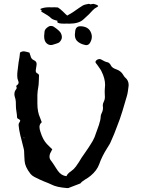

<svg xmlns="http://www.w3.org/2000/svg" viewBox="-20 -963 730 983"><path d="M76.2 -388.7 76.7 -387.2 78.1 -388.7ZM103 -258.8 101.6 -258.3 100.6 -257.3 103.5 -255.4 104.5 -257.3ZM182.1 -313Q182.1 -307.1 183.6 -299.8L187.5 -286.6Q199.2 -248 219.7 -226.1L233.4 -212.4L247.6 -198.7L242.2 -188L236.8 -177.7Q233.4 -168.9 233.4 -161.1Q233.4 -149.9 240.7 -141.1Q248.5 -131.3 258.8 -115.2L267.1 -102.1L275.9 -88.9Q293.9 -63.5 320.3 -61Q325.2 -74.2 345.7 -87.9Q358.9 -97.2 369.1 -111.3Q375 -119.1 383.8 -132.8L397.5 -155.3L415.5 -181.2L433.1 -207L444.3 -224.6L455.1 -242.2Q466.3 -262.7 470.7 -279.3L478.5 -300.8L486.3 -322.8Q495.1 -348.6 495.6 -367.2Q495.6 -374 500.5 -383.8Q507.3 -397 507.3 -410.6Q507.3 -413.6 506.8 -417Q506.3 -419.4 506.3 -422.4Q506.3 -434.1 513.7 -447.8Q517.1 -455.1 517.1 -467.3Q517.1 -471.7 516.6 -476.1L516.1 -492.2V-498Q516.1 -503.4 516.6 -507.8Q518.1 -517.6 518.1 -527.8Q518.1 -561.5 499.5 -598.1Q496.6 -605 489.3 -614.7L478 -630.9L471.2 -639.6Q468.8 -643.1 468.8 -646Q468.8 -650.9 474.6 -655.3Q479 -659.2 485.8 -660.2Q487.8 -660.6 489.3 -660.6Q494.6 -660.6 498.5 -658.2Q516.1 -647 531.2 -644Q536.1 -643.1 540.5 -638.2Q544.9 -634.3 546.9 -629.4Q553.7 -615.2 573.2 -608.9Q599.6 -600.1 610.8 -579.6Q615.7 -570.8 620.1 -566.9Q638.7 -551.3 638.7 -528.3Q638.7 -524.9 638.2 -521.5L634.8 -496.1Q632.8 -481.4 629.4 -470.7L606.9 -394.5Q593.8 -351.6 580.6 -319.3L564.5 -277.3L546.4 -235.4Q543.9 -229 538.6 -220.7L529.8 -206.5Q501.5 -162.1 487.8 -122.1Q476.1 -89.8 443.8 -63Q439 -58.6 430.7 -53.2L416.5 -44.4Q398.9 -33.7 391.6 -23.9L330.6 -0.5L327.6 0H323.7Q269 -4.4 243.7 -18.1Q235.4 -22.5 225.1 -26.4L206.5 -33.7Q185.5 -42 156.2 -57.1Q142.6 -64.5 136.2 -72.8Q107.9 -108.9 106 -138.7L104.5 -163.1L103.5 -187.5Q103.5 -193.8 101.1 -203.1L97.2 -218.3L90.8 -244.1L84 -270.5Q76.7 -300.8 75.2 -323.2V-324.2Q75.2 -329.1 78.6 -335L81.5 -339.8L83.5 -345.2V-345.7Q83.5 -349.1 76.2 -353Q72.3 -355 70.3 -356.4Q67.4 -358.9 67.4 -361.8L66.4 -376L64.5 -389.6Q61.5 -407.7 61.5 -417.5L61 -441.9Q60.1 -455.6 56.2 -465.8Q53.7 -473.6 53.7 -481Q53.7 -495.1 62.5 -505.9Q65.4 -509.3 65.4 -513.2Q65.4 -516.1 63.5 -519V-522.5Q64.5 -524.9 65.4 -525.9Q75.2 -531.7 75.2 -540.5Q75.2 -544.9 72.8 -550.3Q68.4 -560.1 68.4 -572.8V-584.5L69.3 -595.7Q71.3 -615.7 75.2 -644L79.6 -668.9L82.5 -693.8Q91.3 -700.2 101.6 -700.2Q104 -700.2 106 -699.7Q110.8 -699.2 117.7 -697.3L130.9 -693.4L133.3 -685.5L136.2 -677.2Q139.2 -661.1 153.3 -654.8Q167.5 -648.9 167.5 -635.3Q167.5 -632.3 167 -629.4L163.1 -603V-600.1Q163.1 -590.3 172.9 -586.4Q175.8 -585 177.7 -582Q179.7 -579.6 179.7 -577.6V-576.7L178.7 -545.9Q178.2 -528.3 175.8 -515.6Q172.4 -499.5 171.4 -477.1V-432.6Q171.4 -389.2 185.5 -359.4L189.5 -348.6L193.8 -337.4Q182.1 -327.1 182.1 -313ZM442.9 -802.2Q450.2 -788.6 450.2 -774.9Q450.2 -759.8 441.4 -744.6Q434.1 -731.9 421.4 -731.9Q418.5 -731.9 415 -732.9Q387.7 -738.8 373 -754.9Q363.3 -766.6 363.3 -784.7V-786.1L363.8 -791L364.3 -795.4L364.7 -800.8Q366.7 -828.6 391.1 -828.6H394.5Q429.7 -826.7 442.9 -802.2ZM254.4 -826.7Q283.2 -807.6 291 -794.4Q296.9 -783.7 296.9 -773.4Q296.9 -758.3 282.2 -745.1L280.3 -744.6L277.8 -743.2L271.5 -740.7L262.7 -737.8L253.4 -734.9Q246.6 -732.4 240.7 -732.4Q228.5 -732.4 218.8 -741.2Q206.1 -752.4 206.1 -776.4V-779.8L208 -801.3Q209.5 -815.9 230 -827.6Q233.9 -830.1 240.2 -830.1H242.2Q250 -829.6 254.4 -826.7ZM334.5 -841.8 321.8 -842.3Q315.9 -841.8 309.6 -841.8Q273.4 -841.8 273.4 -851.1Q273.4 -853.5 274.4 -856.4L265.6 -858.9Q246.6 -863.8 239.3 -872.1Q230 -881.8 195.3 -901.4Q190.9 -903.8 190.9 -905.8Q190.9 -906.2 191.4 -906.2Q193.4 -907.7 193.4 -909.2Q193.4 -910.6 185.1 -916.5Q203.1 -925.8 232.4 -925.8L245.6 -925.3Q251.5 -925.8 257.8 -925.8Q267.1 -925.8 276.4 -924.8Q287.6 -918 301.3 -904.8Q318.4 -887.7 324.2 -883.3Q342.8 -893.6 351.6 -899.4Q397 -931.2 403.8 -934.6Q412.6 -939.9 434.6 -943.4L443.4 -940.9L458 -943.4Q482.4 -937.5 482.4 -932.1Q482.4 -929.2 476.1 -926.3Q463.9 -920.4 454.1 -909.7Q439.5 -892.1 406.2 -862.8Q382.8 -841.8 334.5 -841.8Z"/></svg>

Font: Kurland
Style: Regular
Weight: 400
Designer: GGBot
Version: 0.22